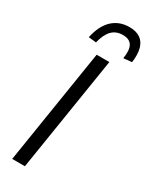

<svg xmlns="http://www.w3.org/2000/svg" viewBox="-234 -971 811 1022"><g transform="rotate(30 171.0 -460.0)"><path d="M44 0 156 -705H234L122 0ZM120 -760 73 -765Q90 -843 131.5 -881.5Q173 -920 235 -920Q276 -920 301.5 -902.5Q327 -885 336.5 -850.5Q346 -816 339 -765L288 -760Q297 -813 282 -839.5Q267 -866 225 -866Q184 -866 158.5 -840Q133 -814 120 -760Z"/></g></svg>

Font: Nunito Sans 10pt Condensed
Style: Italic
Weight: 400
Width: 3
Italic angle: -9°
Designer: Vernon Adams
Foundry: Vernon Adams
Version: Version 3.101;gftools[0.9.27]